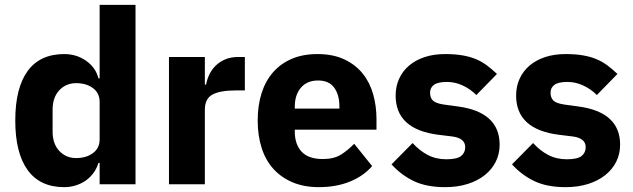

<svg xmlns="http://www.w3.org/2000/svg" viewBox="-20 -760 2610 792"><path d="M391 -88H386Q380 -67 367 -48.5Q354 -30 335.5 -16.5Q317 -3 293.5 4.5Q270 12 245 12Q145 12 94 -58.5Q43 -129 43 -263Q43 -397 94 -467Q145 -537 245 -537Q296 -537 335.5 -509Q375 -481 386 -437H391V-740H539V0H391ZM294 -108Q336 -108 363.5 -128.5Q391 -149 391 -185V-340Q391 -376 363.5 -396.5Q336 -417 294 -417Q252 -417 224.5 -387.5Q197 -358 197 -308V-217Q197 -167 224.5 -137.5Q252 -108 294 -108Z M677 0V-525H825V-411H830Q834 -433 844 -453.5Q854 -474 870.5 -490Q887 -506 910 -515.5Q933 -525 964 -525H990V-387H953Q888 -387 856.5 -370Q825 -353 825 -307V0Z M1295 12Q1235 12 1188 -7.5Q1141 -27 1108.5 -62.5Q1076 -98 1059.5 -149Q1043 -200 1043 -263Q1043 -325 1059 -375.5Q1075 -426 1106.5 -462Q1138 -498 1184 -517.5Q1230 -537 1289 -537Q1354 -537 1400.5 -515Q1447 -493 1476.5 -456Q1506 -419 1519.5 -370.5Q1533 -322 1533 -269V-225H1196V-217Q1196 -165 1224 -134.5Q1252 -104 1312 -104Q1358 -104 1387 -122.5Q1416 -141 1441 -167L1515 -75Q1480 -34 1423.5 -11Q1367 12 1295 12ZM1292 -428Q1247 -428 1221.5 -398.5Q1196 -369 1196 -320V-312H1380V-321Q1380 -369 1358.5 -398.5Q1337 -428 1292 -428Z M1816 12Q1740 12 1688 -12.5Q1636 -37 1595 -82L1682 -170Q1710 -139 1744 -121Q1778 -103 1821 -103Q1865 -103 1882 -116.5Q1899 -130 1899 -153Q1899 -190 1846 -197L1789 -204Q1612 -226 1612 -366Q1612 -404 1626.5 -435.5Q1641 -467 1667.5 -489.5Q1694 -512 1731.5 -524.5Q1769 -537 1816 -537Q1857 -537 1888.5 -531.5Q1920 -526 1944.5 -515.5Q1969 -505 1989.5 -489.5Q2010 -474 2030 -455L1945 -368Q1920 -393 1888.5 -407.5Q1857 -422 1824 -422Q1786 -422 1770 -410Q1754 -398 1754 -378Q1754 -357 1765.5 -345.5Q1777 -334 1809 -329L1868 -321Q2041 -298 2041 -163Q2041 -125 2025 -93Q2009 -61 1979.5 -37.5Q1950 -14 1908.5 -1Q1867 12 1816 12Z M2313 12Q2237 12 2185 -12.5Q2133 -37 2092 -82L2179 -170Q2207 -139 2241 -121Q2275 -103 2318 -103Q2362 -103 2379 -116.5Q2396 -130 2396 -153Q2396 -190 2343 -197L2286 -204Q2109 -226 2109 -366Q2109 -404 2123.5 -435.5Q2138 -467 2164.5 -489.5Q2191 -512 2228.5 -524.5Q2266 -537 2313 -537Q2354 -537 2385.5 -531.5Q2417 -526 2441.5 -515.5Q2466 -505 2486.5 -489.5Q2507 -474 2527 -455L2442 -368Q2417 -393 2385.5 -407.5Q2354 -422 2321 -422Q2283 -422 2267 -410Q2251 -398 2251 -378Q2251 -357 2262.5 -345.5Q2274 -334 2306 -329L2365 -321Q2538 -298 2538 -163Q2538 -125 2522 -93Q2506 -61 2476.5 -37.5Q2447 -14 2405.5 -1Q2364 12 2313 12Z"/></svg>

Font: IBM Plex Thai
Style: Bold
Weight: 700
Designer: Mike Abbink, Paul van der Laan, Pieter van Rosmalen, Ben Mitchell, Mark Frömberg
Foundry: Bold Monday
Version: Version 1.0